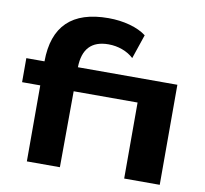

<svg xmlns="http://www.w3.org/2000/svg" viewBox="-83 -854 1008 945"><g transform="rotate(10 421.0 -382.0)"><path d="M533.2 -590.8Q509.8 -612.8 476.6 -625Q443.4 -637.2 407.2 -637.2Q280.3 -637.2 277.8 -500H774.9V0H597.2V-379.9H277.8L275.9 0H110.8V-379.9H20V-500H110.8Q112.3 -764.2 384.8 -764.2Q441.4 -764.2 491.5 -750.5Q541.5 -736.8 574.2 -711.9Z"/></g></svg>

Font: Messapia Bold
Style: Regular
Weight: 400
Designer: Luca Marsano
Foundry: Collletttivo
Version: Version 1.000;FEAKit 1.0